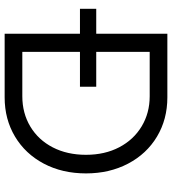

<svg xmlns="http://www.w3.org/2000/svg" viewBox="23 -763 740 826"><g transform="rotate(90 393.0 -350.0)"><path d="M18 -394H125V-700H399Q493 -700 567.5 -655.5Q642 -611 684 -531Q726 -451 726 -350Q726 -248 684 -168.5Q642 -89 567.5 -44.5Q493 0 399 0H125V-324H18ZM394 -76Q467 -76 524.5 -110.5Q582 -145 614 -207Q646 -269 646 -350Q646 -431 613.5 -493Q581 -555 523.5 -589.5Q466 -624 394 -624H203V-394H353V-324H203V-76Z"/></g></svg>

Font: Lexend HM
Style: Regular
Weight: 400
Designer: Bonnie Shaver-Troup, Thomas Jockin, Octavio Pardo
Foundry: Lexend
Version: Version 1.091